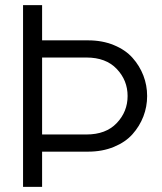

<svg xmlns="http://www.w3.org/2000/svg" viewBox="-20 -728 633 748"><path d="M144 0H69.8V-708H144V-570.8H323.2Q378.9 -570.8 423.8 -552.2Q468.8 -533.7 496.3 -502.7Q523.9 -471.7 538.6 -433.6Q553.2 -395.5 553.2 -354Q553.2 -312.5 538.6 -274.4Q523.9 -236.3 496.3 -205.3Q468.8 -174.3 423.8 -155.8Q378.9 -137.2 323.2 -137.2H144ZM144 -503.9V-204.1H316.9Q392.6 -204.1 434.8 -248.5Q477.1 -293 477.1 -354Q477.1 -415 434.8 -459.5Q392.6 -503.9 316.9 -503.9Z"/></svg>

Font: LT Superior
Style: Regular
Weight: 400
Designer: Daniel Lyons
Foundry: LyonsType
Version: Version 1.000